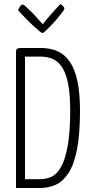

<svg xmlns="http://www.w3.org/2000/svg" viewBox="-20 -940 459 960"><path d="M60 0V-683Q60 -691 65 -695.5Q70 -700 85 -700H185Q233 -700 269.5 -683Q306 -666 330.5 -629Q355 -592 367.5 -532.5Q380 -473 380 -387Q380 -266 364.5 -190Q349 -114 321 -72.5Q293 -31 257 -15.5Q221 0 180 0ZM105 -44H180Q209 -44 236 -55.5Q263 -67 284 -103Q305 -139 318 -207.5Q331 -276 331 -390Q331 -462 322 -513Q313 -564 295 -596Q277 -628 249 -642.5Q221 -657 183 -657H105ZM193 -775Q188 -775 175 -786Q162 -797 144.5 -813Q127 -829 110.5 -846Q94 -863 83 -875Q72 -887 70 -889Q72 -895 79 -906Q86 -917 95 -917Q98 -917 109 -907Q120 -897 134.5 -883Q149 -869 162 -854Q175 -839 184.5 -829Q194 -819 194 -819Q214 -845 234.5 -868Q255 -891 268.5 -905.5Q282 -920 282 -920Q290 -915 296 -909Q302 -903 302 -896Q302 -893 292 -879.5Q282 -866 267.5 -848.5Q253 -831 237 -814.5Q221 -798 209 -786.5Q197 -775 193 -775Z"/></svg>

Font: Yanone Kaffeesatz Light
Style: Regular
Weight: 300
Designer: Yanone (Cyrillic: Daniel Pouzeot, Huerta Tipografica, and Cyreal)
Foundry: Yanone
Version: Version 2.003